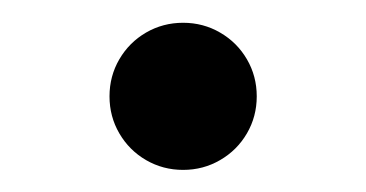

<svg xmlns="http://www.w3.org/2000/svg" viewBox="-20 -432 328 172"><path d="M78.1 -345.7Q78.1 -363.8 86.9 -378.9Q95.7 -394 110.8 -402.8Q126 -411.6 144 -411.6Q162.1 -411.6 177.2 -402.8Q192.4 -394 201.2 -378.9Q210 -363.8 210 -345.7Q210 -327.6 201.2 -312.5Q192.4 -297.4 177.2 -288.6Q162.1 -279.8 144 -279.8Q126 -279.8 110.8 -288.6Q95.7 -297.4 86.9 -312.5Q78.1 -327.6 78.1 -345.7Z"/></svg>

Font: Inter RS Variable
Style: Regular
Weight: 400
Designer: Rasmus Andersson (customised by Maria Ramos and Noel Pretorius)
Foundry: rsms
Version: Version 3.001;Glyphs 3.2.3 (3260)